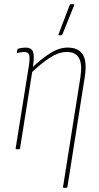

<svg xmlns="http://www.w3.org/2000/svg" viewBox="-20 -715 472 920"><path d="M287 185Q281 185 282 181L365 -343Q375 -406 359 -436Q343 -466 300 -466Q261 -466 217.5 -437.5Q174 -409 128 -364L132 -389Q174 -430 218 -458.5Q262 -487 305 -487Q355 -487 376.5 -454Q398 -421 386 -345L303 181Q302 185 298 185ZM60 0Q54 0 55 -4L119 -404Q124 -440 119.5 -453Q115 -466 95 -466Q88 -466 80.5 -464.5Q73 -463 66 -462Q59 -459 61 -465L63 -476Q64 -481 68 -482Q74 -484 84 -485.5Q94 -487 102 -487Q129 -487 137 -469.5Q145 -452 140 -411L136 -384L135 -375L76 -4Q75 0 72 0ZM263 -546Q261 -546 260.5 -547.5Q260 -549 261 -552L314 -691Q315 -693 316 -694Q317 -695 320 -695H332Q334 -695 335 -693.5Q336 -692 335 -689L279 -550Q278 -546 272 -546Z"/></svg>

Font: Sofia Sans Condensed Thin
Style: Italic
Weight: 250
Italic angle: -9°
Version: Version 4.100